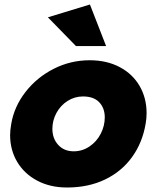

<svg xmlns="http://www.w3.org/2000/svg" viewBox="-20 -821 697 854"><path d="M628 -272Q632 -293 632 -318Q632 -385 601 -438.5Q570 -492 512.5 -522.5Q455 -553 379 -553Q294 -553 219 -515Q144 -477 93.5 -412Q43 -347 30 -270Q25 -242 25 -220Q25 -154 56.5 -101Q88 -48 145.5 -17.5Q203 13 278 13Q373 13 447 -22.5Q521 -58 567.5 -122.5Q614 -187 628 -272ZM446 -299Q446 -261 428 -226Q410 -191 378 -169.5Q346 -148 308 -148Q265 -148 239 -176.5Q213 -205 213 -248Q213 -285 231 -318.5Q249 -352 280.5 -372Q312 -392 349 -392Q397 -392 421.5 -366Q446 -340 446 -299ZM318 -616H452L380 -801L193 -744Z"/></svg>

Font: Geom Black
Style: Bold Italic
Weight: 900
Italic angle: -10°
Version: Version 1.102